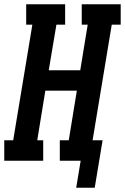

<svg xmlns="http://www.w3.org/2000/svg" viewBox="-39 -755 587 902"><path d="M319 127 340 0H242V-96H284L322 -329H174L136 -96H164V0H-19V-96H23L113 -639H84V-735H267V-639H226L190 -425H338L373 -639H345V-735H528V-639H486L396 -96H443L406 127Z"/></svg>

Font: Iosevka Slab Oblique
Style: Bold
Weight: 700
Italic angle: -9°
Monospace: yes
Designer: Belleve Invis
Foundry: Belleve Invis
Version: Version 11.1.1; ttfautohint (v1.8.3)